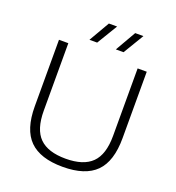

<svg xmlns="http://www.w3.org/2000/svg" viewBox="-165 -1077 1118 1217"><g transform="rotate(20 394.0 -468.0)"><path d="M394.5 9Q243 9 170.5 -63.2Q98 -135.5 98 -292V-740H161V-285Q161 -159 218 -102.5Q275 -46 394.5 -46Q514 -46 571.2 -102.5Q628.5 -159 628.5 -285V-740H690V-292Q690 -135.5 618 -63.2Q546 9 394.5 9ZM457.5 -806 537.5 -945H593L509.5 -806ZM279.5 -806 360 -945H415.5L331.5 -806Z"/></g></svg>

Font: Encode Sans Exp Lt
Style: Regular
Weight: 300
Width: 7
Designer: Multiple Designers
Foundry: Impallari Type
Version: Version 3.002; ttfautohint (v1.8.3) -l 8 -r 50 -G 200 -x 14 